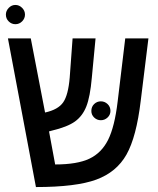

<svg xmlns="http://www.w3.org/2000/svg" viewBox="-20 -755 640 780"><path d="M163.1 -297.9Q216.3 -309.6 236.8 -339.4Q257.3 -369.1 263.2 -439.9L274.9 -599.1H368.2L353 -439Q346.2 -361.8 330.8 -322.8Q315.4 -283.7 284.7 -261.5Q253.9 -239.3 189.9 -224.1L179.2 -221.2L204.1 -86.9Q293.9 -86.9 343.3 -110.4Q392.6 -133.8 419.2 -187Q445.8 -240.2 458 -342.8L488.8 -599.1H583L551.8 -346.2Q534.2 -198.7 493.9 -127.2Q453.6 -55.7 371.3 -25.4Q289.1 4.9 126 4.9L12.2 -599.1H105ZM351.1 -304.2Q351.1 -321.3 362.5 -332.3Q374 -343.3 389.6 -343.3Q405.3 -343.3 417 -332.3Q428.7 -321.3 428.7 -304.2Q428.7 -288.6 417 -277.6Q405.3 -266.6 389.6 -266.6Q374 -266.6 362.5 -277.6Q351.1 -288.6 351.1 -304.2ZM3.9 -695.8Q3.9 -710.9 15.4 -722.9Q26.9 -734.9 42.5 -734.9Q58.1 -734.9 69.8 -723.1Q81.5 -711.4 81.5 -695.8Q81.5 -680.2 70.1 -668.5Q58.6 -656.7 42.5 -656.7Q26.9 -656.7 15.4 -668Q3.9 -679.2 3.9 -695.8Z"/></svg>

Font: Liberation Mono
Style: Regular
Weight: 400
Monospace: yes
Designer: Steve Matteson
Foundry: Ascender Corporation
Version: Version 2.1.5